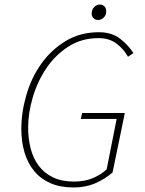

<svg xmlns="http://www.w3.org/2000/svg" viewBox="-20 -814 640 846"><path d="M304 12Q245 12 202 -7Q159 -26 130.5 -60.5Q102 -95 88 -142.5Q74 -190 74 -246Q74 -319 96 -395Q118 -471 161.5 -532.5Q205 -594 269 -633Q333 -672 416 -672Q472 -672 508.5 -644Q545 -616 568 -580L544 -564Q524 -599 492.5 -622.5Q461 -646 414 -646Q339 -646 281 -608.5Q223 -571 184 -513Q145 -455 124.5 -385.5Q104 -316 104 -252Q104 -203 115 -160Q126 -117 150 -84.5Q174 -52 212.5 -33Q251 -14 306 -14Q354 -14 390 -29.5Q426 -45 450 -68L494 -290H336L342 -316H530L476 -54Q441 -24 399 -6Q357 12 304 12ZM412 -726Q400 -726 392 -734Q384 -742 384 -754Q384 -772 395 -783Q406 -794 420 -794Q432 -794 440 -786Q448 -778 448 -764Q448 -747 437 -736.5Q426 -726 412 -726Z"/></svg>

Font: Source Code Pro ExtraLight
Style: Italic
Weight: 200
Italic angle: -11°
Monospace: yes
Designer: Paul D. Hunt, Teo Tuominen
Foundry: Adobe Systems Incorporated
Version: Version 1.050;PS 1.000;hotconv 16.6.51;makeotf.lib2.5.65220